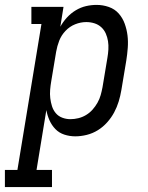

<svg xmlns="http://www.w3.org/2000/svg" viewBox="-82 -548 602 783"><path d="M-62 215V145H-11L87 -450H46V-520H177L164 -439Q175 -459 191 -476.5Q207 -494 227 -506Q247 -518 268.5 -523Q290 -528 312 -528Q312 -528 312 -528Q312 -528 312 -528Q338 -528 362 -519.5Q386 -511 402 -493Q418 -475 426.5 -451.5Q435 -428 438 -403.5Q441 -379 439 -352.5Q437 -326 433 -301L413 -181Q409 -157 402 -134Q395 -111 383.5 -89.5Q372 -68 355 -49Q338 -30 317 -17Q296 -4 272 2Q248 8 225 8Q202 8 180.5 1Q159 -6 144 -21.5Q129 -37 120 -57Q111 -77 107 -99L67 145H130V215ZM205 -62Q221 -62 237.5 -66Q254 -70 269 -79Q284 -88 295.5 -101Q307 -114 315.5 -129Q324 -144 328.5 -160Q333 -176 336 -192L356 -312Q359 -329 360 -346.5Q361 -364 358.5 -380Q356 -396 349.5 -411Q343 -426 331 -437Q319 -448 303 -453Q287 -458 270 -458Q247 -458 224.5 -449Q202 -440 185 -422Q168 -404 159.5 -382Q151 -360 147 -337L127 -217Q124 -200 122.5 -182Q121 -164 123 -147.5Q125 -131 130 -115Q135 -99 145.5 -86.5Q156 -74 172 -68Q188 -62 205 -62Z"/></svg>

Font: Iosevka Gothic
Style: Italic
Weight: 400
Italic angle: -9°
Monospace: yes
Designer: Belleve Invis
Foundry: Belleve Invis
Version: Version 15.5.1; ttfautohint (v1.8.4)